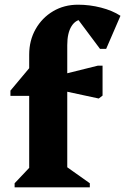

<svg xmlns="http://www.w3.org/2000/svg" viewBox="-20 -797 533 817"><path d="M42.2 0V-17.2L120.2 -99.6L104.2 -71.6V-457.8L147.2 -389.2H24.4V-411.4L104.2 -506.8V-564.2Q104.2 -625 131.6 -673.2Q159 -721.4 205.9 -749.2Q252.8 -777 312.2 -777Q361.6 -777 409.9 -764.6Q458.2 -752.2 492.6 -729.8L431.8 -589.2H405.4L292.6 -740.2H416.2V-682Q400 -699.6 381 -707.2Q362 -714.8 334.4 -714.8Q302.8 -714.8 284.5 -685.8Q266.2 -656.8 266.2 -605V-65.6L250.4 -96.4L362.2 -17.2V0ZM400.2 -377.8 202.4 -420.4V-469.4L396.4 -517.6H416.4V-390.2Z"/></svg>

Font: Platypi Light
Style: Regular
Weight: 300
Designer: David Sargent
Foundry: Bolt Cutter Type
Version: Version 1.200